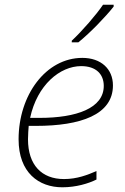

<svg xmlns="http://www.w3.org/2000/svg" viewBox="-20 -786 533 816"><path d="M285 -613V-606H313C365 -648 429 -715 463 -758V-766H418C389 -723 328 -653 285 -613ZM245 10C303 10 356 -6 390 -23V-59C353 -43 308 -25 252 -25C157 -25 99 -85 99 -194C99 -215 101 -237 102 -251H133C322 -251 460 -298 460 -423C460 -493 409 -540 330 -540C175 -540 59 -382 59 -194C59 -52 145 10 245 10ZM148 -285H108C138 -425 235 -505 325 -505C389 -505 421 -470 421 -421C421 -326 305 -285 148 -285Z"/></svg>

Font: Noto Sans ExtraLight
Style: Italic
Weight: 200
Italic angle: -12°
Designer: Monotype Design Team
Foundry: Monotype Imaging Inc.
Version: Version 2.013